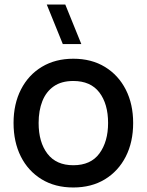

<svg xmlns="http://www.w3.org/2000/svg" viewBox="-20 -815 650 850"><path d="M258 -620 187 -795H269L340 -620ZM304.5 15Q223.5 15 164 -21.5Q104.5 -58 72.2 -122.2Q40 -186.5 40 -270.5Q40 -355 73 -419.2Q106 -483.5 165.5 -519.2Q225 -555 304.5 -555Q385.5 -555 445 -518.5Q504.5 -482 537 -418Q569.5 -354 569.5 -270.5Q569.5 -186 536.8 -121.8Q504 -57.5 444.5 -21.2Q385 15 304.5 15ZM304.5 -83.5Q382 -83.5 420.2 -135.8Q458.5 -188 458.5 -270.5Q458.5 -355 419.8 -405.8Q381 -456.5 304.5 -456.5Q252 -456.5 218 -432.8Q184 -409 167.5 -367.2Q151 -325.5 151 -270.5Q151 -185.5 190 -134.5Q229 -83.5 304.5 -83.5Z"/></svg>

Font: Manrope ExtraLight SemiBold
Style: Regular
Weight: 600
Version: Version 4.504